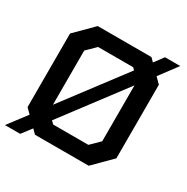

<svg xmlns="http://www.w3.org/2000/svg" viewBox="-174 -885 1041 1071"><g transform="rotate(30 346.0 -350.0)"><path d="M597 -622 632 -587V-113L519 0H173L147 -26L99 37H1L91 -82L60 -113V-587L173 -700H519L541 -678L585 -737H683ZM176 -195 472 -587 459 -600H233L176 -544ZM516 -516 215 -117 233 -100H459L516 -156Z"/></g></svg>

Font: Chakra Petch SemiBold
Style: Regular
Weight: 600
Designer: Katatrad Aksorn Co.,Ltd.
Foundry: Cadson Demak Co.,Ltd.
Version: Version 1.000; ttfautohint (v1.6)